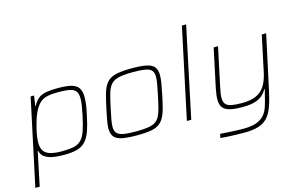

<svg xmlns="http://www.w3.org/2000/svg" viewBox="-111 -1031 2381 1526"><g transform="rotate(-15 1079.5 -267.5)"><path d="M12 202 164 -510H192L180 -426H184Q203 -465 229.5 -485Q256 -505 295 -511.5Q334 -518 390 -518Q458 -518 499 -507.5Q540 -497 558.5 -470Q577 -443 577 -394Q577 -368 572.5 -333.5Q568 -299 558 -255Q542 -175 523.5 -123.5Q505 -72 477.5 -43.5Q450 -15 407.5 -3.5Q365 8 299 8Q243 8 203.5 -0.5Q164 -9 140.5 -27Q117 -45 110 -76H106L48 202ZM289 -24Q350 -24 388 -32Q426 -40 450 -63.5Q474 -87 490.5 -133Q507 -179 523 -255Q532 -299 537.5 -332.5Q543 -366 543 -391Q543 -432 527.5 -452Q512 -472 477 -479Q442 -486 383 -486Q331 -486 298 -479Q265 -472 243 -455.5Q221 -439 202 -411Q191 -393 179.5 -366.5Q168 -340 159 -309.5Q150 -279 142.5 -248Q135 -217 131 -188Q127 -159 127 -138Q127 -76 165 -50Q203 -24 289 -24Z M903 8Q824 8 778.5 -1.5Q733 -11 714 -35Q695 -59 695 -104Q695 -131 702 -168.5Q709 -206 719 -254Q733 -319 745 -365Q757 -411 774.5 -441Q792 -471 819 -487.5Q846 -504 888.5 -511Q931 -518 994 -518Q1073 -518 1118 -508.5Q1163 -499 1182 -475Q1201 -451 1201 -407Q1201 -379 1194.5 -341Q1188 -303 1178 -254Q1165 -189 1152.5 -143.5Q1140 -98 1122.5 -68Q1105 -38 1078 -21.5Q1051 -5 1009 1.5Q967 8 903 8ZM899 -24Q958 -24 996.5 -29.5Q1035 -35 1058.5 -49Q1082 -63 1096 -89Q1110 -115 1120.5 -155.5Q1131 -196 1143 -254Q1153 -303 1160 -340Q1167 -377 1167 -403Q1167 -437 1152 -455Q1137 -473 1100 -479.5Q1063 -486 998 -486Q925 -486 883 -476.5Q841 -467 818.5 -442.5Q796 -418 782.5 -372Q769 -326 754 -254Q744 -206 737 -169.5Q730 -133 730 -107Q730 -74 745.5 -56Q761 -38 798 -31Q835 -24 899 -24Z M1313 0 1471 -743H1506L1349 0Z M1731 208Q1697 208 1660 207Q1623 206 1590 204Q1557 202 1535 200L1542 167Q1572 169 1607 171.5Q1642 174 1676 175Q1710 176 1734 176Q1799 176 1839 161Q1879 146 1901.5 121Q1924 96 1935.5 65Q1947 34 1955 1Q1960 -21 1966 -42.5Q1972 -64 1977 -85H1973Q1959 -60 1936.5 -39Q1914 -18 1875 -5Q1836 8 1770 8Q1701 8 1662 -3Q1623 -14 1607 -38Q1591 -62 1591 -101Q1591 -119 1594 -142Q1597 -165 1602 -190L1670 -510H1706L1639 -195Q1633 -168 1629.5 -145.5Q1626 -123 1626 -106Q1626 -72 1640.5 -54.5Q1655 -37 1687.5 -30.5Q1720 -24 1773 -24Q1825 -24 1863 -34.5Q1901 -45 1928.5 -68Q1956 -91 1974 -127Q1992 -163 2003 -214L2066 -510H2102L2006 -65Q1990 11 1971 63Q1952 115 1923 147Q1894 179 1848 193.5Q1802 208 1731 208Z"/></g></svg>

Font: Saira SemiExpanded Thin
Style: Italic
Weight: 250
Width: 6
Italic angle: -12°
Designer: Hector Gatti with collaboration of the Omnibus-Type team
Foundry: Omnibus-Type
Version: Version 1.101